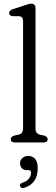

<svg xmlns="http://www.w3.org/2000/svg" viewBox="-20 -750 296 1011"><path d="M167 -707V-73Q167 -46 191.5 -40.5L213 -36Q231 -30 231 -17Q231 0 210 0H58Q36.5 0 36.5 -17Q36.5 -30 55 -36L77 -40.5Q101.5 -46 101.5 -73V-638Q101.5 -662.5 82 -664.5L45 -665Q28 -668 28 -681.5Q28 -695 47.5 -701.5L108.5 -721.5Q121 -725.5 129.5 -728Q138 -730.5 145 -730.5Q167 -730.5 167 -707ZM122.5 146Q105 146 95.2 135.8Q85.5 125.5 85.5 110Q85.5 93 98 82Q110.5 71 129 71Q150 71 164.2 85.8Q178.5 100.5 178.5 135.5Q178.5 217.5 107.5 239Q90.5 243.5 86 230.5Q82 217 98 212.5Q121 205 132.2 190.5Q143.5 176 143.5 159.5Q143.5 146 130.5 146Z"/></svg>

Font: Fraunces 72pt S100 Light
Style: Regular
Weight: 300
Version: Version 1.000; ttfautohint (v1.8.3)